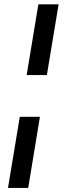

<svg xmlns="http://www.w3.org/2000/svg" viewBox="-20 -748 301 904"><path d="M73.2 -198.2H168L112.8 136.7H17.6ZM255.9 -727.5 200.7 -394.5H105.5L160.6 -727.5Z"/></svg>

Font: Inter Display Medium
Style: Italic
Weight: 500
Italic angle: -9.39999°
Designer: Rasmus Andersson
Foundry: rsms
Version: Version 4.000;git-a52131595